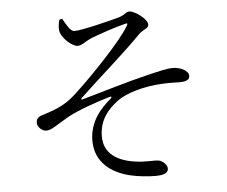

<svg xmlns="http://www.w3.org/2000/svg" viewBox="-55 -829 1110 939"><g transform="rotate(-5 500.0 -359.0)"><path d="M671 47.9C714.4 47.9 734 37.6 734 17C734 -2.4 711.1 -22.2 693.3 -25.7C669 -29.9 631.2 -22.9 577.8 -30.9C487.8 -43.5 426.9 -85 426.1 -164.9C425.3 -249.8 472.7 -299.5 519.7 -335C563.6 -368.5 655 -394.1 739.5 -398C782.1 -400.4 805.3 -398.4 826.8 -398.4C864.5 -398.4 877.8 -408.9 877.8 -425.5C877.8 -451.3 837.8 -470.7 800.2 -470.7C772.3 -470.7 733.4 -461.2 661.4 -443.7C593.4 -428 446.4 -384.1 347.1 -355.9C341.9 -354.9 339.9 -358.7 344.1 -362.9C465.2 -477.6 542.6 -540.6 649.9 -648.4C675.3 -674.1 699.8 -672.3 699.8 -693.2C699.8 -721.4 638.1 -764.5 612.6 -764.5C594.9 -764.5 593.6 -751 559.9 -740.4C514.9 -727.7 373.2 -692.4 337.3 -692.8C317.7 -693 300.4 -726.8 282.7 -757.9L268.7 -754C264.6 -739.5 261.5 -718.3 262.9 -705.2C266 -663.9 322.7 -619.1 346.6 -619.1C370.2 -619.1 378.6 -634.3 421.1 -652.3C466.3 -669.6 536.1 -693.2 585.6 -705.8C597.4 -709.5 602 -708 593.9 -694.7C553.1 -623.6 403.9 -470.3 343.4 -413.3C299.3 -369.7 267.8 -345 226.2 -326.1C198 -312.9 164.6 -303.1 140.1 -294.9C122.3 -288.6 114.9 -277.4 114.9 -261.2C114.9 -239.4 139.1 -219.4 157.9 -219.4C186.5 -219.4 209.4 -242.7 272.2 -277.4C321.8 -304.8 405.8 -334.4 478.7 -356.3C491.5 -359.7 493.5 -355.3 483.9 -346.5C435.8 -306.5 378.1 -244.7 378.1 -150.1C378.1 -43.8 456.9 12.9 549.4 34.4C587.9 43.6 639.6 47.9 671 47.9Z"/></g></svg>

Font: Source Han Serif CN VF
Style: Regular
Weight: 250
Designer: Ryoko NISHIZUKA 西塚涼子 (kana & ideographs); Frank Grießhammer (Latin, Greek & Cyrillic); Wenlong ZHANG 张文龙 (bopomofo); San
Foundry: Adobe
Version: Version 2.002;hotconv 1.1.0;makeotfexe 2.6.0